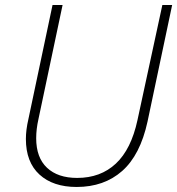

<svg xmlns="http://www.w3.org/2000/svg" viewBox="-20 -734 705 764"><path d="M285 10Q191 10 137 -39.5Q83 -89 83 -181Q83 -217 93 -260L189 -714H229L133 -260Q124 -220 124 -184Q124 -107 167 -66.5Q210 -26 287 -26Q380 -26 441 -83Q502 -140 527 -256L626 -714H665L567 -250Q538 -117 466 -53.5Q394 10 285 10Z"/></svg>

Font: Noto Sans Disp ExtLt
Style: Italic
Weight: 200
Italic angle: -12°
Designer: Monotype Design Team
Foundry: Monotype Imaging Inc.
Version: Version 2.000;GOOG;noto-source:20170915:90ef993387c0